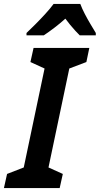

<svg xmlns="http://www.w3.org/2000/svg" viewBox="-46 -958 508 978"><path d="M-26 0 -10 -72 75 -105 181 -609 109 -642 125 -714H409L394 -642L307 -609L201 -105L274 -72L258 0ZM89 -790Q108 -808 134 -834Q160 -860 185.5 -888Q211 -916 227 -938H363Q372 -914 386 -887Q400 -860 415 -835Q430 -810 442 -790V-778H360Q350 -788 337 -802Q324 -816 311 -832Q298 -848 287 -863Q259 -838 231.5 -817Q204 -796 177 -778H89Z"/></svg>

Font: Noto Sans Display SemiBold
Style: Italic
Weight: 600
Italic angle: -12°
Designer: Monotype Design Team
Foundry: Monotype Imaging Inc.
Version: Version 2.003